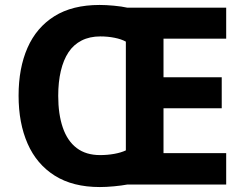

<svg xmlns="http://www.w3.org/2000/svg" viewBox="-20 -745 986 775"><path d="M382 -725Q408 -725 440 -722Q472 -719 494 -714H893V-589H640V-433H875V-308H640V-127H893V0H493Q472 4 440.5 7Q409 10 383 10Q274 10 201 -36Q128 -82 91.5 -165Q55 -248 55 -359Q55 -470 91 -552Q127 -634 199.5 -679.5Q272 -725 382 -725ZM385 -598Q342 -598 309.5 -581.5Q277 -565 256.5 -534Q236 -503 225.5 -458.5Q215 -414 215 -358Q215 -284 233.5 -230Q252 -176 289.5 -147.5Q327 -119 384 -119Q414 -119 441.5 -124Q469 -129 488 -138V-577Q470 -587 442.5 -592.5Q415 -598 385 -598Z"/></svg>

Font: Noto Sans Khmer
Style: Bold
Weight: 700
Version: Version 2.003